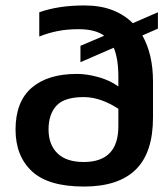

<svg xmlns="http://www.w3.org/2000/svg" viewBox="-20 -674 613 704"><path d="M288 10Q157 10 97 -46Q37 -102 37 -199Q37 -301 96 -352Q155 -403 262 -403Q298 -403 340 -391.5Q382 -380 414 -357V-392Q414 -459 397 -499L275 -446V-506L362 -543Q329 -567 268 -567Q226 -567 191 -560Q156 -553 124 -540V-629Q194 -654 289 -654Q348 -654 392 -637Q436 -620 467 -589L559 -629V-569L502 -544Q541 -475 541 -375V-243Q541 -114 477.5 -52Q414 10 288 10ZM287 -80Q414 -80 414 -211V-275Q386 -294 353 -306Q320 -318 287 -318Q216 -318 187 -286.5Q158 -255 158 -199Q158 -144 190.5 -112Q223 -80 287 -80Z"/></svg>

Font: Kanit Medium
Style: Regular
Weight: 500
Designer: Katatrad Team
Foundry: CadsonDemak
Version: Version 2.000; ttfautohint (v1.8.3)